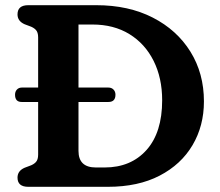

<svg xmlns="http://www.w3.org/2000/svg" viewBox="-20 -720 846 740"><path d="M47.5 -35.5Q47.5 -61.5 75 -73.5L95 -81Q109.5 -86 118.2 -95.2Q127 -104.5 127 -124V-327H63.5Q38 -327 38 -355Q38 -367 45.2 -374.8Q52.5 -382.5 64 -382.5H127V-576Q127 -595.5 118.2 -604.8Q109.5 -614 95 -619L75 -626.5Q47.5 -638.5 47.5 -664.5Q47.5 -700 89 -700H351Q475.5 -700 568.8 -652.2Q662 -604.5 714 -520.8Q766 -437 766 -329Q766 -235 722 -160.5Q678 -86 595.2 -43Q512.5 0 395.5 0H89Q47.5 0 47.5 -35.5ZM383 -74.5Q484.5 -74.5 544.8 -142Q605 -209.5 605 -333.5Q605 -419.5 572 -485.5Q539 -551.5 478.8 -588.5Q418.5 -625.5 336.5 -625.5H282.5V-382.5H398Q410 -382.5 417.5 -374.8Q425 -367 425 -355Q425 -327 398 -327H282.5V-138.5Q282.5 -74.5 349.5 -74.5Z"/></svg>

Font: Fraunces 9pt S100 SemiBold
Style: Regular
Weight: 600
Version: Version 1.000; ttfautohint (v1.8.3)